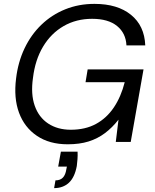

<svg xmlns="http://www.w3.org/2000/svg" viewBox="-20 -732 801 990"><path d="M329 12Q235 12 170.5 -31.5Q106 -75 78 -151Q50 -227 63 -328Q73 -412 106.5 -482.5Q140 -553 193.5 -604.5Q247 -656 316.5 -684Q386 -712 467 -712Q586 -712 655.5 -655.5Q725 -599 729 -498H632Q629 -561 583.5 -598Q538 -635 455 -635Q373 -635 308 -597.5Q243 -560 202 -491.5Q161 -423 150 -330Q138 -247 159 -187Q180 -127 228.5 -95Q277 -63 345 -63Q420 -63 475 -93Q530 -123 567 -178Q604 -233 623 -308H421L432 -374H720L654 0H577L591 -115Q559 -74 521 -45.5Q483 -17 436.5 -2.5Q390 12 329 12ZM259 238 266 198Q291 198 304.5 183.5Q318 169 322 141L325 127H280L294 50H380Q381 70 379.5 89Q378 108 376 124Q365 183 335 210.5Q305 238 259 238Z"/></svg>

Font: DM Sans 11pt
Style: Italic
Weight: 400
Italic angle: -10°
Version: Version 4.004;gftools[0.9.30]